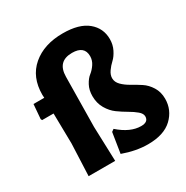

<svg xmlns="http://www.w3.org/2000/svg" viewBox="-164 -841 958 989"><g transform="rotate(-30 315.0 -346.5)"><path d="M341 -704Q438 -704 487.5 -663Q537 -622 537 -557Q537 -524 523 -496Q509 -468 491.5 -452Q474 -436 460 -416Q446 -396 446 -376Q446 -353 465 -334Q484 -315 511 -300Q538 -285 565 -267.5Q592 -250 611 -219.5Q630 -189 630 -149Q630 -82 581 -35.5Q532 11 437 11Q367 11 289 -17L308 -137L322 -147Q389 -88 453 -88Q496 -88 496 -121Q496 -138 477 -154Q458 -170 431 -185.5Q404 -201 377 -220.5Q350 -240 331 -272.5Q312 -305 312 -347Q312 -383 326.5 -410Q341 -437 358.5 -450.5Q376 -464 390.5 -485.5Q405 -507 405 -532Q405 -593 332 -593Q245 -593 244 -502L240 -206L247 0H89L97 -190L94 -370H26L22 -378L29 -464H93L92 -482Q92 -587 160.5 -645.5Q229 -704 341 -704Z"/></g></svg>

Font: Alegreya Sans SC ExtraBold
Style: Regular
Weight: 800
Designer: Juan Pablo del Peral
Foundry: Huerta Tipografica
Version: Version 2.007